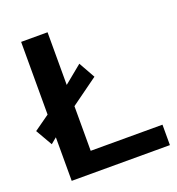

<svg xmlns="http://www.w3.org/2000/svg" viewBox="-129 -817 853 923"><g transform="rotate(-20 297.0 -355.5)"><path d="M81.1 0H583.5V-104.5H216.3V-710.9H81.1ZM51.3 -198.2 201.7 -322.3 355 -433.1 308.1 -516.6 157.2 -393.1 2.4 -283.2Z"/></g></svg>

Font: Roboto Flex
Style: wght 600 wdth 140 opsz 13.0 GRAD 0.00 slnt 0.00 XTRA 468 XOPQ 96 YOPQ 79 YTLC 514 YTUC 712 YTAS 750 YTDE -203.00 YTFI 738
Weight: 600
Width: 8
Designer: Berlow after Robertson
Foundry: Google
Version: Version 3.100